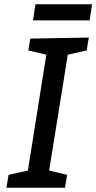

<svg xmlns="http://www.w3.org/2000/svg" viewBox="-20 -875 449 895"><path d="M110 -80 196 -620 112 -640 121 -695 394 -700 384 -640 296 -620 209 -80 293 -60 283 0H10L20 -60ZM134 -780 145 -855H409L398 -780Z"/></svg>

Font: Bitter
Style: Italic
Weight: 400
Italic angle: -9°
Designer: Sol Matas
Foundry: Sol Matas
Version: Version 1.001